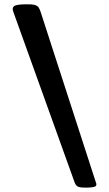

<svg xmlns="http://www.w3.org/2000/svg" viewBox="-20 -878 511 899"><path d="M385.7 0.5Q359.9 1 347.9 -2.9Q335.9 -6.8 329.6 -23.4L42 -823.7Q35.2 -842.8 47.1 -850.1Q59.1 -857.4 100.6 -857.9Q128.9 -858.4 141.8 -855Q154.8 -851.6 160.2 -844Q165.5 -836.4 169.9 -823.2L427.7 -27.8Q435.5 -11.2 426.8 -5.6Q418 0 385.7 0.5Z"/></svg>

Font: Denk One
Style: Regular
Weight: 400
Designer: Irina Smirnova, Eben Sorkin
Foundry: Sorkin Type Co.f
Version: Version 1.004; ttfautohint (v1.8.4.7-5d5b);gftools[0.9.23]